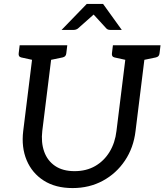

<svg xmlns="http://www.w3.org/2000/svg" viewBox="-20 -947 836 976"><path d="M349 9Q262 9 202.5 -29Q143 -67 115.5 -132.5Q88 -198 98 -281L152 -717H249L195 -282Q188 -223 204.5 -176.5Q221 -130 260 -103.5Q299 -77 359 -77Q419 -77 464 -103Q509 -129 537 -175Q565 -221 572 -281L626 -717H723L669 -281Q659 -196 615 -130.5Q571 -65 502.5 -28Q434 9 349 9ZM182 -717 161 -639 88 -655Q80 -657 77 -662Q74 -667 75 -676L80 -717ZM322 -717 317 -676Q316 -667 311.5 -662Q307 -657 298 -655L221 -639L220 -717ZM656 -717 635 -639 562 -655Q554 -657 551 -662Q548 -667 549 -676L554 -717ZM796 -717 791 -676Q790 -667 785.5 -662Q781 -657 772 -655L695 -639L694 -717ZM293 -795 421 -927H504L599 -795H540Q528 -795 521 -802L456 -873L376 -802Q372 -799 366.5 -797Q361 -795 355 -795Z"/></svg>

Font: Aleo
Style: Italic
Weight: 400
Italic angle: -7°
Designer: Alessio Laiso
Foundry: Alessio Laiso
Version: Version 2.001;gftools[0.9.29]